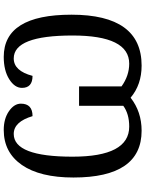

<svg xmlns="http://www.w3.org/2000/svg" viewBox="104 -868 774 1022"><g transform="rotate(-90 491.0 -357.0)"><path d="M481.9 -48.8Q407.2 9.8 306.2 9.8Q57.1 9.8 57.1 -353Q57.1 -531.2 124 -627.7Q190.9 -724.1 310.1 -724.1Q370.1 -724.1 410.2 -696.3Q450.2 -668.5 450.2 -632.8Q450.2 -570.8 383.8 -570.8Q354 -670.9 289.1 -670.9Q168 -670.9 168 -357.9Q168 -56.2 328.1 -56.2Q396 -56.2 439 -87.9V-323.2H542V-97.2Q599.1 -56.2 663.1 -56.2Q813 -56.2 813 -357.9Q813 -670.9 690.9 -670.9Q624.5 -670.9 598.1 -570.8Q534.2 -570.8 534.2 -627Q534.2 -666 580.6 -695.1Q627 -724.1 699.2 -724.1Q923.8 -724.1 923.8 -363.8Q923.8 9.8 652.8 9.8Q551.3 9.8 481.9 -48.8Z"/></g></svg>

Font: Droid-TTFautohint Serif
Style: Regular
Weight: 400
Foundry: Ascender Corporation
Version: Version 1.00; ttfautohint (v1.00rc1.4-1a1c-dirty) -l 8 -r 50